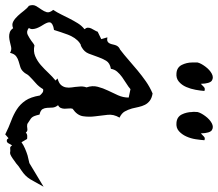

<svg xmlns="http://www.w3.org/2000/svg" viewBox="-90 -723 838 738"><g transform="rotate(90 329.0 -354.0)"><path d="M677.7 -102.5Q664.1 -79.1 656.7 -64.9Q649.4 -50.8 642.1 -41.5Q634.8 -32.2 625.5 -24.9Q616.2 -17.6 599.6 -6.8Q588.9 2.9 578.1 9.8Q569.3 16.6 561 21.5Q552.7 26.4 547.9 26.4Q545.9 26.4 543.9 25.9Q542 25.4 540 25.4Q534.2 25.4 528.8 25.9Q523.4 26.4 519.5 18.6Q516.6 21.5 514.6 25.4Q512.7 29.3 510.7 32.7Q508.8 36.1 505.4 38.1Q502 40 496.1 38.1L491.2 32.2L476.6 44.9Q449.2 31.2 424.3 22Q399.4 12.7 379.9 0Q360.4 -12.7 346.7 -32.7Q333 -52.7 327.1 -87.9Q322.3 -93.8 316.4 -98.1Q310.5 -102.5 302.7 -100.6Q293 -84 279.3 -72.3Q265.6 -60.5 252 -46.9Q247.1 -42 244.1 -36.1Q241.2 -30.3 236.3 -25.4Q228.5 -16.6 217.8 -13.2Q207 -9.8 196.3 -6.8Q185.5 -3.9 176.3 2.9Q167 9.8 163.1 26.4Q151.4 19.5 139.6 22.5Q130.9 24.4 121.1 26.9Q111.3 29.3 102.1 29.8Q92.8 30.3 84 27.3Q75.2 24.4 68.4 14.6Q54.7 20.5 43 14.2Q31.2 7.8 21 -3.4Q10.7 -14.6 1 -27.3Q-8.8 -40 -17.6 -45.9Q-23.4 -61.5 -17.1 -72.8Q-10.7 -84 -3.4 -94.2Q3.9 -104.5 6.8 -114.7Q9.8 -125 -2 -139.6Q7.8 -154.3 15.6 -170.4Q23.4 -186.5 31.7 -202.6Q40 -218.8 49.3 -233.9Q58.6 -249 72.3 -259.8Q66.4 -266.6 66.4 -272.9Q66.4 -279.3 69.3 -285.6Q72.3 -292 76.2 -298.3Q80.1 -304.7 82 -310.5L110.4 -324.2L103.5 -347.7Q114.3 -345.7 119.6 -348.6Q125 -351.6 127.4 -357.4Q129.9 -363.3 131.3 -370.6Q132.8 -377.9 135.7 -383.8Q140.6 -392.6 150.4 -396.5Q170.9 -412.1 190.9 -429.7Q210.9 -447.3 231 -463.9Q251 -480.5 272.5 -495.6Q293.9 -510.7 319.3 -521.5Q336.9 -518.6 347.2 -510.7Q357.4 -502.9 362.8 -492.2Q368.2 -481.4 371.1 -468.3Q374 -455.1 377 -442.4Q381.8 -425.8 388.7 -414.1Q395.5 -402.3 412.1 -394.5Q398.4 -371.1 401.4 -348.1Q404.3 -325.2 407.2 -299.8Q410.2 -276.4 406.7 -253.9Q403.3 -231.4 377.9 -213.9Q376 -207 377 -199.2Q377.9 -191.4 377.9 -183.6Q377.9 -175.8 375 -168.9Q372.1 -162.1 364.3 -158.2Q373 -147.5 373.5 -136.7Q374 -126 374.5 -116.2Q375 -106.4 379.4 -98.6Q383.8 -90.8 400.4 -86.9Q403.3 -74.2 405.8 -67.9Q408.2 -61.5 411.6 -57.6Q415 -53.7 420.9 -50.3Q426.8 -46.9 436.5 -40Q444.3 -38.1 454.1 -40Q463.9 -42 469.7 -34.2Q474.6 -39.1 481.4 -39.6Q488.3 -40 494.1 -39.1L506.8 -17.6Q517.6 -25.4 531.2 -31.2Q544.9 -37.1 557.6 -41Q572.3 -44.9 586.9 -47.9ZM302.7 -436.5Q293.9 -428.7 281.2 -420.9Q268.6 -413.1 256.3 -404.3Q244.1 -395.5 235.4 -385.3Q226.6 -375 224.6 -361.3Q202.1 -357.4 193.4 -342.8Q184.6 -328.1 178.7 -310.5Q172.9 -293 166 -275.9Q159.2 -258.8 141.6 -249Q135.7 -245.1 130.9 -245.1Q131.8 -245.1 125 -241.2Q114.3 -233.4 106.4 -221.7Q98.6 -210 93.3 -196.3Q87.9 -182.6 83.5 -168.5Q79.1 -154.3 75.2 -142.6Q61.5 -140.6 54.7 -136.7Q47.9 -132.8 46.4 -128.4Q44.9 -124 46.9 -118.2Q48.8 -112.3 52.7 -105.5Q56.6 -99.6 61 -91.8Q65.4 -84 68.4 -76.2Q71.3 -68.4 71.8 -60.5Q72.3 -52.7 67.4 -45.9Q81.1 -35.2 93.8 -41.5Q106.4 -47.9 117.2 -55.7Q121.1 -58.6 125.5 -62Q129.9 -65.4 134.8 -67.4Q157.2 -62.5 175.8 -70.3Q194.3 -78.1 210 -91.8Q225.6 -105.5 240.2 -121.1Q254.9 -136.7 269.5 -148.4L261.7 -156.2Q279.3 -161.1 286.6 -169.4Q293.9 -177.7 295.9 -188.5Q297.9 -199.2 295.9 -211.4Q293.9 -223.6 293 -237.3Q292 -245.1 292.5 -252.4Q293 -259.8 295.9 -267.6Q288.1 -290 293.5 -310.5Q298.8 -331.1 308.1 -350.1Q317.4 -369.1 326.2 -388.7Q335 -408.2 335 -429.7ZM309.6 -720.7Q308.6 -706.1 305.2 -687Q301.8 -668 294.4 -650.9Q287.1 -633.8 273.9 -622.6Q260.7 -611.3 241.2 -613.3Q229.5 -614.3 221.7 -619.6Q213.9 -625 209.5 -633.8Q205.1 -642.6 202.6 -652.8Q200.2 -663.1 200.2 -672.9V-694.3Q203.1 -707 215.8 -724.1Q228.5 -741.2 243.2 -749Q257.8 -756.8 269.5 -749.5Q281.2 -742.2 282.2 -707Q288.1 -711.9 293.9 -718.3Q299.8 -724.6 309.6 -720.7ZM499 -720.7Q498 -706.1 495.1 -687Q492.2 -668 484.4 -650.9Q476.6 -633.8 463.9 -622.6Q451.2 -611.3 431.6 -613.3Q419.9 -614.3 412.1 -619.6Q404.3 -625 399.9 -633.8Q395.5 -642.6 393.1 -652.8Q390.6 -663.1 390.6 -672.9Q389.6 -675.8 390.1 -684.1Q390.6 -692.4 390.6 -694.3Q393.6 -707 406.2 -724.1Q418.9 -741.2 433.6 -749Q448.2 -756.8 460 -749.5Q471.7 -742.2 472.7 -707Q478.5 -711.9 484.4 -718.3Q490.2 -724.6 499 -720.7Z"/></g></svg>

Font: Homemade Apple
Style: Regular
Weight: 400
Version: Version 1.001